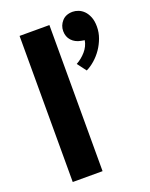

<svg xmlns="http://www.w3.org/2000/svg" viewBox="-139 -810 688 883"><g transform="rotate(-20 205.0 -368.0)"><path d="M61 0V-715H207V0ZM319 -597Q291 -602 274 -620.5Q257 -639 257 -667Q257 -694 275.5 -715Q294 -736 328 -736Q341 -736 355.5 -730.5Q370 -725 382 -713Q394 -701 402 -681.5Q410 -662 410 -634Q410 -605 400 -578Q390 -551 374.5 -528.5Q359 -506 338.5 -488Q318 -470 297 -460L264 -504Q290 -518 310.5 -541.5Q331 -565 336 -594Z"/></g></svg>

Font: Mukta Mahee ExtraBold
Style: Regular
Weight: 800
Designer: Shuchita Grover, Noopur Datye, Girish Dalvi, Yashodeep Gholap
Foundry: Ek Type
Version: Version 2.538;PS 1.000;hotconv 16.6.51;makeotf.lib2.5.65220;